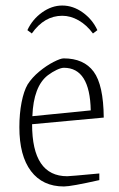

<svg xmlns="http://www.w3.org/2000/svg" viewBox="-20 -664 429 694"><path d="M50 -204Q50 -253 58 -294Q66 -335 80 -359Q96 -384 122 -405.5Q148 -427 173.5 -440Q199 -453 210 -453Q283 -453 318.5 -405Q354 -357 355 -239L96 -215Q96 -27 223 -27Q232 -27 339 -37V-13Q237 10 211 10Q134 10 92 -45.5Q50 -101 50 -204ZM308 -265Q305 -419 211 -419Q201 -419 185 -411.5Q169 -404 153 -392Q101 -352 97 -244ZM79 -555Q97 -594 132 -619Q167 -644 205 -644Q244 -644 279 -619Q314 -594 332 -555L316 -543Q293 -574 264 -590.5Q235 -607 205 -607Q140 -607 95 -543Z"/></svg>

Font: Grenze ExtraLight
Style: Regular
Weight: 275
Designer: Renata Polastri
Foundry: Omnibus-Type
Version: Version 1.002; ttfautohint (v1.8)